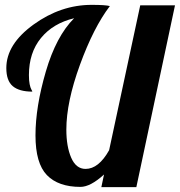

<svg xmlns="http://www.w3.org/2000/svg" viewBox="-20 -770 740 790"><path d="M557 -748H700L541 0H397L408 -52Q352 -1 311 -1Q220 -1 173 -49.5Q126 -98 126 -213Q126 -330 168.5 -475.5Q211 -621 285 -695Q198 -674 148.5 -613.5Q99 -553 99 -461Q99 -438 102 -423.5Q105 -409 109 -402Q113 -395 113 -393Q59 -393 32.5 -415.5Q6 -438 6 -490Q6 -588 118 -669Q230 -750 357 -750Q414 -750 432 -745Q365 -657 309 -503.5Q253 -350 253 -237Q253 -167 273 -121Q293 -75 332 -75Q386 -75 429 -152Z"/></svg>

Font: Lobster 1.3
Style: Regular
Weight: 400
Designer: Pablo Impallari
Foundry: Pablo Impallari. www.impallari.com
Version: Version 1.003 2010